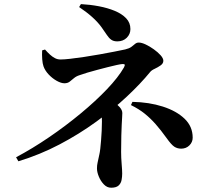

<svg xmlns="http://www.w3.org/2000/svg" viewBox="-20 -842 1040 928"><path d="M57.7 -81.9Q136.1 -123.5 216.6 -178.3Q297.2 -233.2 369.6 -293.2Q442 -353.1 496.9 -410.7Q551.8 -468.3 579 -515.8Q584 -525.5 582.8 -529.3Q581.7 -533 571.7 -532.5Q563.4 -531.9 544.5 -527.9Q525.7 -523.8 501.2 -517.6Q476.7 -511.3 450.8 -504.5Q424.9 -497.8 402.1 -490.9Q379.3 -484 364.5 -478.6Q348.1 -473.4 337.1 -463.9Q326.2 -454.3 316.2 -446.9Q306.2 -439.5 291.5 -439.5Q275.4 -439.5 254.2 -451.3Q233 -463.2 215.4 -481.8Q197.8 -500.4 190.3 -521.3Q185.6 -534.4 184.1 -555.4Q182.5 -576.5 183.7 -598.5L197.6 -602.6Q209.7 -588.9 221.4 -578.2Q233 -567.5 245.5 -561Q257.9 -554.5 272.5 -554.5Q289.5 -554.5 319.8 -557.9Q350.2 -561.3 387.2 -566.9Q424.2 -572.4 462 -579.2Q499.8 -585.9 532.1 -592.3Q564.4 -598.7 585.2 -603.1Q605 -607.9 615.3 -615.7Q625.6 -623.4 633 -629.9Q640.4 -636.3 650.8 -636.3Q664.6 -636.3 684.3 -627Q704 -617.7 723.6 -603.6Q743.3 -589.5 756.4 -574.8Q769.5 -560.1 769.5 -548.2Q769.5 -535.1 756.1 -525.8Q742.8 -516.4 727.4 -509.3Q712 -502.3 705.3 -493.5Q659.9 -437.9 593.6 -375.7Q527.3 -313.4 444.8 -253.5Q362.4 -193.6 267.4 -143.7Q172.3 -93.8 68.8 -62.5ZM517.1 65.3Q497.3 65.3 482 49.3Q466.6 33.3 457.7 11.6Q448.7 -10.1 448.7 -28.1Q448.7 -42.9 451.6 -55.6Q454.5 -68.2 460.1 -95.1Q462.6 -105.3 464.7 -123.3Q466.8 -141.3 468.5 -163.8Q470.2 -186.3 471.5 -210.1Q472.7 -233.9 472.7 -254.8Q472.7 -282.5 469.8 -302.7Q466.9 -322.9 462.7 -336.6L494 -368.2Q511.1 -361.4 529 -349.5Q546.8 -337.6 559 -323.6Q571.2 -309.5 571.2 -295.4Q571.2 -286.1 570.2 -273.1Q569.2 -260 568.3 -239.5Q567.4 -219 566.4 -187.3Q565.4 -155.6 565.4 -108Q565.4 -79.5 568 -49.3Q570.6 -19.1 570.6 -2.8Q570.6 12.1 567.6 28.1Q564.6 44.1 553.2 54.7Q541.7 65.3 517.1 65.3ZM855.7 -123.5Q837.1 -123.5 822.6 -132.9Q808.1 -142.3 785 -174.9Q756.9 -214 732.1 -242.1Q707.3 -270.2 679.6 -292.5Q651.9 -314.9 613 -334.1L620.1 -349.7Q700.8 -348.1 767 -326.9Q833.1 -305.7 872.2 -268.1Q911.3 -230.6 911.3 -176.6Q911.3 -155 895.4 -139.2Q879.5 -123.5 855.7 -123.5ZM546.7 -642Q529.2 -642 518 -649.8Q506.7 -657.5 496.7 -672.8Q486.7 -688.1 471 -710Q452.5 -735.6 425.4 -759.8Q398.3 -784 362.5 -807.9L371.1 -822.2Q415.3 -819.8 457.8 -811.8Q500.4 -803.7 534.7 -789.5Q569 -775.3 589.7 -753.7Q610.3 -732.1 610.3 -701.5Q610.3 -677.2 592.8 -659.6Q575.2 -642 546.7 -642Z"/></svg>

Font: Noto Serif SC ExtraLight
Style: Regular
Weight: 200
Designer: Ryoko NISHIZUKA 西塚涼子 (kana & ideographs); Frank Grießhammer (Latin, Greek & Cyrillic); Wenlong ZHANG 张文龙 (bopomofo); San
Foundry: Adobe
Version: Version 2.002-H1;hotconv 1.1.0;makeotfexe 2.6.0